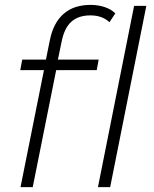

<svg xmlns="http://www.w3.org/2000/svg" viewBox="-20 -766 629 786"><path d="M64 0 160 -479H63L71 -522H168L184 -601Q198 -672 240 -709Q282 -746 351 -746Q381 -746 408.5 -737Q436 -728 452 -711L428 -675Q399 -703 350 -703Q301 -703 272 -677Q243 -651 232 -594L217 -522H384L376 -479H210L114 0ZM381 0 529 -742H579L431 0Z"/></svg>

Font: Montserrat Light
Style: Italic
Weight: 300
Italic angle: -11.3°
Designer: Julieta Ulanovsky
Foundry: Julieta Ulanovsky
Version: Version 9.000; ttfautohint (v1.8.4.7-5d5b)